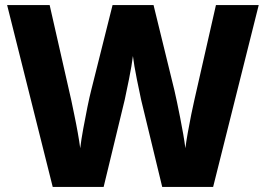

<svg xmlns="http://www.w3.org/2000/svg" viewBox="-20 -734 1043 754"><path d="M996 -714 817 0H617L534 -343Q532 -353 527.5 -374.5Q523 -396 517.5 -422.5Q512 -449 508 -473.5Q504 -498 502 -514Q500 -498 496 -473.5Q492 -449 486.5 -422.5Q481 -396 476.5 -374.5Q472 -353 470 -343L387 0H187L8 -714H175L260 -340Q264 -320 271.5 -284.5Q279 -249 285.5 -212.5Q292 -176 295 -152Q299 -185 307 -229Q315 -273 323.5 -314.5Q332 -356 338 -379L422 -714H583L665 -379Q669 -362 675 -333.5Q681 -305 687.5 -272Q694 -239 699.5 -207.5Q705 -176 708 -152Q711 -177 717.5 -213Q724 -249 731 -284Q738 -319 743 -340L828 -714Z"/></svg>

Font: Noto Kufi Arabic ExtraBold
Style: Regular
Weight: 800
Designer: Monotype Design Team, David Williams, Khaled Hosny
Foundry: Google LLC
Version: Version 2.109; ttfautohint (v1.8.4.7-5d5b)